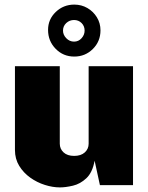

<svg xmlns="http://www.w3.org/2000/svg" viewBox="-20 -805 644 835"><path d="M240.5 10Q209 10 175 -0.8Q141 -11.5 111.5 -32.5Q82 -53.5 63.5 -83.8Q45 -114 45 -153V-517H240V-180Q240 -157.5 256.5 -142.2Q273 -127 302.5 -127Q332 -127 348.8 -142.2Q365.5 -157.5 365.5 -180V-517H558.5V0H414.5L391.5 -106Q382 -54.5 355.5 -29.8Q329 -5 297.2 2.5Q265.5 10 240.5 10ZM417 -673Q417 -625 383.8 -592Q350.5 -559 303 -559Q255 -559 222 -592.8Q189 -626.5 189 -675Q189 -721 222.5 -753Q256 -785 303 -785Q334.5 -785 360.2 -770Q386 -755 401.5 -729.5Q417 -704 417 -673ZM348 -672Q348 -691.5 334.8 -704.8Q321.5 -718 302 -718Q282.5 -718 268.2 -704.8Q254 -691.5 254 -672Q254 -653.5 268.2 -638.8Q282.5 -624 302 -624Q321.5 -624 334.8 -638.8Q348 -653.5 348 -672Z"/></svg>

Font: Public Sans Black
Style: Regular
Weight: 900
Designer: The Public Sans Project Authors: Dan O. Williams and USWDS (Libre Franklin designed by Pablo Impallari and Rodrigo Fuenz
Version: Version 1.007